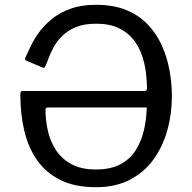

<svg xmlns="http://www.w3.org/2000/svg" viewBox="-20 -772 803 802"><path d="M594 -403Q594 -433 589.5 -469.5Q585 -506 572.5 -542Q560 -578 536.5 -607.5Q513 -637 475 -655Q437 -673 382 -673Q331 -673 296.5 -658.5Q262 -644 239.5 -621.5Q217 -599 203.5 -574Q190 -549 182 -526.5Q174 -504 167 -491Q166 -489 163 -489Q160 -489 155 -491L89 -519Q82 -522 87 -534Q96 -553 109 -580.5Q122 -608 143.5 -637.5Q165 -667 197 -693Q229 -719 274.5 -735.5Q320 -752 381 -752Q454 -752 507.5 -730Q561 -708 597.5 -669.5Q634 -631 656 -582Q678 -533 688 -478.5Q698 -424 698 -370Q698 -296 679 -228Q660 -160 621.5 -106.5Q583 -53 523 -21.5Q463 10 381 10Q293 10 232.5 -20Q172 -50 135 -103Q98 -156 81.5 -226Q65 -296 65 -375Q65 -384 66.5 -388Q68 -392 77 -392H584Q594 -392 594 -403ZM181 -323Q175 -323 172.5 -321Q170 -319 170 -314Q170 -270 180 -225.5Q190 -181 214 -144.5Q238 -108 279 -86Q320 -64 380 -64Q442 -64 482.5 -85.5Q523 -107 546.5 -144Q570 -181 581 -227.5Q592 -274 593 -323Z"/></svg>

Font: Libre Franklin
Style: Regular
Weight: 400
Designer: Pablo Impallari, Rodrigo Fuenzalida, Nhung Nguyen
Foundry: Impallari Type
Version: Version 3.000